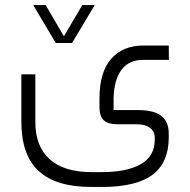

<svg xmlns="http://www.w3.org/2000/svg" viewBox="-20 -513 744 751"><path d="M198.2 -344.7 109.9 -493.2H158.7L225.6 -378.4L230 -371.1L234.4 -378.4L301.8 -493.2H350.6L261.7 -344.7ZM369.1 -127.9Q369.1 -231 415 -283Q460.9 -335 542 -335H640.1L640.6 -278.8H539.6Q483.9 -278.8 454.8 -239.5Q425.8 -200.2 424.3 -127.9V-97.2V-82.5H439H517.1Q582 -82.5 611.1 -59.8Q640.1 -37.1 640.1 10.3V24.4Q640.1 122.6 576.7 170.4Q513.2 218.3 378.4 218.3H337.4Q198.2 218.3 130.9 155.5Q63.5 92.8 63.5 -36.6V-222.2H118.2V-36.6Q118.2 60.1 174.6 110.1Q231 160.2 337.4 160.2H378.4Q476.6 160.2 531 128.9Q585.4 97.7 585.4 33.2V27.3Q585.4 1 566.7 -12.9Q547.9 -26.9 517.1 -26.9H439.9Q402.8 -26.9 386 -42.5Q369.1 -58.1 369.1 -92.8Z"/></svg>

Font: Shabnam Thin WOL
Style: Thin-WOL
Weight: 100
Foundry: DejaVu fonts team - Redesigned by Saber Rastikerdar - Based on Vazir font
Version: Version 5.0.0